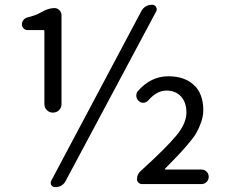

<svg xmlns="http://www.w3.org/2000/svg" viewBox="-20 -767 942 800"><path d="M199.2 -297.9Q185.5 -297.9 175.3 -308.1Q165 -318.4 165 -333V-637.7Q165 -641.6 160.2 -641.6H94.7Q85 -641.6 78.1 -648.9Q71.3 -656.2 71.3 -665Q71.3 -675.8 77.6 -683.6Q84 -691.4 93.8 -694.3Q127.9 -702.1 153.3 -716.8Q181.6 -733.4 207 -733.4Q218.8 -733.4 227.5 -724.6Q236.3 -715.8 236.3 -704.1V-333Q236.3 -318.4 226.1 -308.1Q215.8 -297.9 201.2 -297.9ZM210 12.7Q199.2 12.7 193.4 3.9Q191.4 -1 191.4 -4.9Q191.4 -9.8 193.4 -13.7L568.4 -719.7Q583 -747.1 614.3 -747.1Q625 -747.1 630.4 -737.8Q635.7 -728.5 630.9 -719.7L253.9 -13.7Q240.2 12.7 210 12.7ZM571.3 0Q563.5 0 557.1 -5.9Q550.8 -11.7 550.8 -20.5Q550.8 -41 566.4 -54.7Q671.9 -150.4 714.4 -201.7Q756.8 -252.9 756.8 -297.9Q756.8 -339.8 734.4 -364.7Q711.9 -389.6 672.9 -389.6Q633.8 -389.6 597.7 -348.6Q589.8 -339.8 578.6 -338.9Q567.4 -337.9 558.6 -345.7Q547.9 -355.5 547.9 -369.1Q547.9 -379.9 554.7 -387.7Q608.4 -449.2 681.6 -449.2Q749 -449.2 788.1 -412.6Q827.1 -376 827.1 -307.6Q827.1 -284.2 818.4 -258.8Q809.6 -233.4 798.8 -214.4Q788.1 -195.3 762.2 -165Q736.3 -134.8 720.7 -118.7Q705.1 -102.5 668 -64.5Q667 -63.5 667.5 -62Q668 -60.5 668.9 -60.5H819.3Q832 -60.5 840.8 -51.8Q849.6 -43 849.6 -30.3Q849.6 -17.6 840.8 -8.8Q832 0 819.3 0Z"/></svg>

Font: Gen Jyuu GothicL Regular
Style: Regular
Weight: 400
Designer: [Source Han Sans]
Ryoko NISHIZUKA  (kana & ideographs); Paul D. Hunt (Latin, Greek & Cyrillic); Wenlong ZHANG  (bopomofo
Version: Version 1.002.20150607